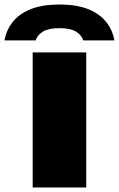

<svg xmlns="http://www.w3.org/2000/svg" viewBox="-78 -826 524 846"><path d="M66 0V-595H302V0ZM-58 -648Q-50.5 -692 -23.2 -727.8Q4 -763.5 55 -784.8Q106 -806 184 -806Q262 -806 312.8 -784.8Q363.5 -763.5 391 -727.8Q418.5 -692 426 -648H289Q281.5 -671.5 256.8 -686.8Q232 -702 184 -702Q136 -702 111.2 -686.8Q86.5 -671.5 79 -648Z"/></svg>

Font: Encode Sans SC Expanded Black
Style: Regular
Weight: 900
Width: 7
Designer: Multiple Designers
Foundry: Impallari Type
Version: Version 3.002